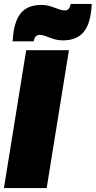

<svg xmlns="http://www.w3.org/2000/svg" viewBox="-22 -955 486 975"><path d="M-2 0 111 -700H328L215 0ZM42 -745Q43 -759 44.5 -771.5Q46 -784 47 -795Q59 -866 93 -898Q127 -930 189 -930Q207 -930 223.5 -926Q240 -922 255 -916Q270 -910 283 -906Q296 -902 308 -902Q313 -902 317 -903.5Q321 -905 324 -907.5Q327 -910 329 -913Q332 -918 333.5 -922.5Q335 -927 337 -935H444Q443 -922 442 -909Q441 -896 439 -885Q428 -815 393.5 -782.5Q359 -750 297 -750Q278 -750 261.5 -754Q245 -758 230.5 -764Q216 -770 203 -774Q190 -778 178 -778Q171 -778 165 -774Q159 -770 155 -764Q153 -760 152 -756.5Q151 -753 149 -745Z"/></svg>

Font: Georama ExtraCondensed Thin Black
Style: Italic
Weight: 900
Italic angle: -9°
Version: Version 1.001